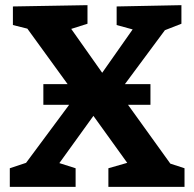

<svg xmlns="http://www.w3.org/2000/svg" viewBox="-20 -724 752 744"><path d="M476 -318 640 -90 695 -72V0H400V-72L473 -93L342 -275L210 -92L273 -72V0H18V-72L81 -93L248 -318H148V-398H242L86 -613L30 -627V-699L319 -704V-632L256 -612L376 -442L494 -610L432 -627V-699L683 -704V-632L619 -607L464 -398H563V-318Z"/></svg>

Font: Bitter Pro
Style: Bold
Weight: 700
Designer: Sol Matas, and Bitter project Authors
Foundry: Sol Matas
Version: Version 1.010